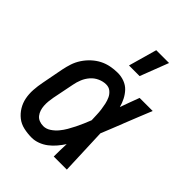

<svg xmlns="http://www.w3.org/2000/svg" viewBox="-223 -875 996 996"><g transform="rotate(45 275.0 -377.0)"><path d="M192 12Q161 12 132.5 5.5Q104 -1 82.5 -18Q61 -35 46.5 -59Q32 -83 26.5 -111Q21 -139 23 -169.5Q25 -200 31 -230L54 -350Q59 -375 67 -399.5Q75 -424 90 -447Q105 -470 125.5 -489Q146 -508 169.5 -520Q193 -532 219 -537Q245 -542 270 -542Q296 -542 319.5 -533Q343 -524 359 -507Q375 -490 386 -468.5Q397 -447 403 -424Q412 -450 422 -476.5Q432 -503 442 -530H538Q522 -491 506.5 -452.5Q491 -414 476 -376L475 -373Q463 -343 451.5 -314Q440 -285 428 -256Q431 -192 433 -128Q435 -64 438 0H342Q342 -23 342.5 -46.5Q343 -70 344 -93Q331 -73 315 -54Q299 -35 279.5 -20Q260 -5 237 3.5Q214 12 192 12ZM192 -73Q213 -73 232.5 -86Q252 -99 266.5 -116.5Q281 -134 292 -153Q303 -172 313 -192Q323 -212 331.5 -232Q340 -252 348 -272Q347 -291 346.5 -310Q346 -329 343.5 -347.5Q341 -366 337 -384Q333 -402 325.5 -418Q318 -434 304 -445.5Q290 -457 270 -457Q248 -457 225.5 -447Q203 -437 187 -418.5Q171 -400 162 -378Q153 -356 149 -334L125 -214Q122 -198 120.5 -182Q119 -166 120 -150.5Q121 -135 125.5 -121Q130 -107 139 -95.5Q148 -84 162 -78.5Q176 -73 192 -73ZM284 -610 328 -766H422L362 -610Z"/></g></svg>

Font: Lode Dark
Style: Bold Italic
Weight: 700
Italic angle: -11°
Monospace: yes
Designer: Belleve Invis
Foundry: Belleve Invis
Version: Version 29.2.0; ttfautohint (v1.8.3)